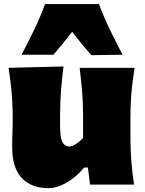

<svg xmlns="http://www.w3.org/2000/svg" viewBox="-20 -927 730 964"><path d="M222.7 17.6Q137.2 17.6 89.1 -33.4Q41 -84.5 41 -189.5Q41 -228 42.5 -257.3Q43.9 -286.6 43.9 -319.8Q43.9 -377.4 41.3 -422.1Q38.6 -466.8 33.9 -506.3Q29.3 -545.9 22.9 -586.4L298.8 -593.3Q291 -532.2 286.4 -472.9Q281.7 -413.6 281.7 -351.1V-293Q281.7 -241.2 292.5 -216.3Q303.2 -191.4 330.1 -191.4Q341.8 -191.4 362.8 -205.1Q383.8 -218.8 397 -234.4V-351.1Q397 -413.6 392.1 -469.5Q387.2 -525.4 379.9 -586.4H655.8Q649.4 -545.9 644.5 -506.3Q639.6 -466.8 637.2 -422.1Q634.8 -377.4 634.8 -319.8V-250.5Q634.8 -177.2 639.2 -119.1Q643.6 -61 653.3 0H432.1L421.4 -85.9H402.3Q365.2 -40 316.4 -11.2Q267.6 17.6 222.7 17.6ZM438.5 -649.9Q413.1 -678.7 389.2 -708Q365.2 -737.3 342.3 -767.1Q319.8 -738.3 296.4 -709.5Q272.9 -680.7 248.5 -652.3H88.4Q121.6 -715.8 152.6 -779.8Q183.6 -843.8 206.1 -906.7H477.1Q500 -843.8 531 -779.8Q562 -715.8 595.2 -652.3Z"/></svg>

Font: Pinar-FD Black
Style: Regular
Weight: 900
Designer: Amin Abedi
Version: Version 3.000